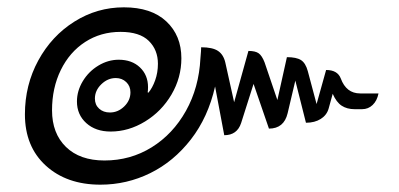

<svg xmlns="http://www.w3.org/2000/svg" viewBox="-20 -557 1090 524"><path d="M48 -245Q48 -325 84.5 -392Q121 -459 183 -498Q245 -537 318 -537Q393 -537 434 -498.5Q475 -460 475 -398Q475 -345 448 -299Q421 -253 376 -225.5Q331 -198 282 -198Q241 -198 215.5 -221Q190 -244 190 -280Q190 -309 206 -335.5Q222 -362 248.5 -378Q275 -394 304 -394Q340 -394 362 -373Q384 -352 384 -319Q384 -310 383 -305L385 -304Q396 -317 403.5 -338Q411 -359 411 -383Q411 -421 386 -445.5Q361 -470 309 -470Q255 -470 212.5 -442.5Q170 -415 146 -366Q122 -317 122 -256Q122 -193 160 -156Q198 -119 265 -119Q336 -119 394 -155Q452 -191 487.5 -254.5Q523 -318 527 -398Q529 -420 529 -428Q560 -428 575 -418Q590 -408 595 -386L619 -278L658 -418Q677 -418 686 -411.5Q695 -405 702 -387L737 -284L763 -401Q789 -401 801.5 -393Q814 -385 820 -363L844 -273L870 -366Q901 -366 910 -343Q925 -302 963 -302H1013Q1009 -282 997 -270.5Q985 -259 968 -259H948Q927 -259 912.5 -268.5Q898 -278 888 -301L877 -261Q872 -243 855.5 -232.5Q839 -222 815 -222L786 -337L765 -248Q755 -206 714 -206L672 -328L638 -221Q627 -188 592 -188L567 -321Q548 -237 501 -176.5Q454 -116 390 -84.5Q326 -53 254 -53Q162 -53 105 -105Q48 -157 48 -245ZM336 -305Q336 -322 324.5 -333Q313 -344 296 -344Q274 -344 256.5 -327Q239 -310 239 -288Q239 -271 250.5 -260.5Q262 -250 280 -250Q302 -250 319 -266.5Q336 -283 336 -305Z"/></svg>

Font: K2D Light
Style: Italic
Weight: 300
Italic angle: -10°
Designer: Katatrad Aksorn Co.,Ltd.
Foundry: Cadson Demak Co.,Ltd.
Version: Version 1.000; ttfautohint (v1.6)